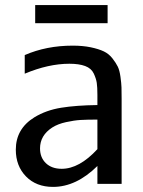

<svg xmlns="http://www.w3.org/2000/svg" viewBox="-20 -721 562 753"><path d="M402 -630H118V-701H402ZM265 -542Q305 -542 336 -535.5Q367 -529 387 -519.5Q407 -510 421 -492Q435 -474 442 -459.5Q449 -445 452.5 -419.5Q456 -394 456.5 -378Q457 -362 457 -333V0H362V-70Q279 12 188 12Q122 12 82 -29Q42 -70 42 -134Q42 -216 115 -261Q161 -289 220 -298.5Q279 -308 362 -309V-349Q362 -379 359.5 -396Q357 -413 347.5 -433Q338 -453 314 -462Q290 -471 252 -471Q170 -471 77 -432V-505Q162 -542 265 -542ZM362 -136V-252Q321 -252 296 -250.5Q271 -249 239 -242Q207 -235 185 -221Q137 -190 137 -139Q137 -103 160 -81Q183 -59 222 -59Q291 -59 362 -136Z"/></svg>

Font: AbakuTLSymSans
Style: Regular
Weight: 400
Version: Version 2007.05.04